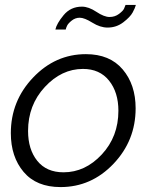

<svg xmlns="http://www.w3.org/2000/svg" viewBox="-20 -750 613 780"><path d="M304 -678Q286 -678 271.5 -666.5Q257 -655 252.5 -645.5Q248 -636 247 -630H205Q210 -654 238.5 -688.5Q267 -723 313 -723Q340 -723 371.5 -702Q403 -681 425 -681Q447 -681 463.5 -693.5Q480 -706 484 -715Q488 -724 490 -730H532Q529 -718 519 -699.5Q509 -681 481 -659.5Q453 -638 417 -638Q387 -638 355 -658Q323 -678 304 -678ZM24 -209Q24 -340 114.5 -435Q205 -530 329 -530Q426 -530 478.5 -468Q531 -406 531 -310Q531 -179 441 -84.5Q351 10 226 10Q128 10 76 -51.5Q24 -113 24 -209ZM461 -300Q461 -375 423 -422.5Q385 -470 317 -470Q230 -470 162 -396.5Q94 -323 94 -218Q94 -143 131.5 -96.5Q169 -50 238 -50Q326 -50 393.5 -122.5Q461 -195 461 -300Z"/></svg>

Font: Raleway-v4020
Style: Italic
Weight: 400
Italic angle: -12°
Designer: Matt McInerney, Pablo Impallari, Rodrigo Fuenzalida
Foundry: Matt McInerney, Pablo Impallari, Rodrigo Fuenzalida
Version: Version 4.020;PS 004.020;hotconv 1.0.88;makeotf.lib2.5.64775